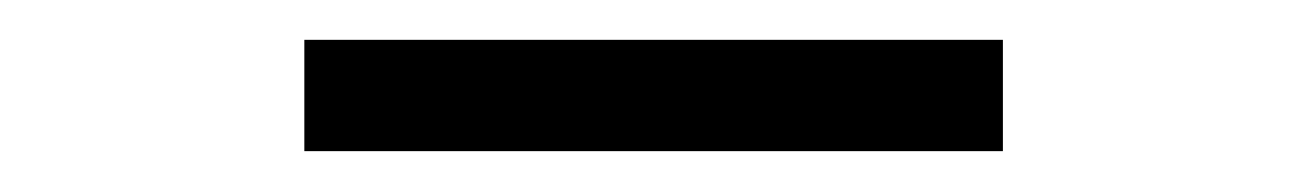

<svg xmlns="http://www.w3.org/2000/svg" viewBox="-20 -758 640 94"><path d="M129 -684V-738.5H471V-684Z"/></svg>

Font: Encode Sans Expanded Expanded
Style: Regular
Weight: 400
Width: 7
Designer: Multiple Designers
Foundry: Impallari Type
Version: Version 3.000; ttfautohint (v1.8.3) -l 8 -r 50 -G 200 -x 14 